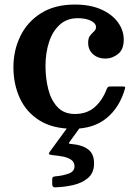

<svg xmlns="http://www.w3.org/2000/svg" viewBox="-20 -553 608 844"><path d="M39 -257Q39 -332 69.8 -394.8Q100.5 -457.5 160.8 -495.2Q221 -533 309 -533Q376 -533 424.2 -511.8Q472.5 -490.5 498.2 -455.2Q524 -420 524 -378.5Q524 -335.5 498.8 -315.5Q473.5 -295.5 442.5 -295.5Q411 -295.5 389.2 -314.5Q367.5 -333.5 367.5 -365.5Q367.5 -386 376.2 -396.8Q385 -407.5 393.5 -415.2Q402 -423 402 -433.5Q402 -451 379.2 -462Q356.5 -473 322 -473Q274 -473 242.5 -444.2Q211 -415.5 195.5 -367.8Q180 -320 180 -263Q180 -209 192.2 -160.8Q204.5 -112.5 232.8 -82.2Q261 -52 309.5 -52Q362 -52 396.2 -82Q430.5 -112 449.5 -162.5Q452 -168.5 455.2 -170.8Q458.5 -173 467 -173H518Q527 -173 529.2 -171Q531.5 -169 529 -162Q505.5 -80.5 448.5 -33.8Q391.5 13 301.5 13Q211.5 13 153.2 -23.8Q95 -60.5 67 -122Q39 -183.5 39 -257ZM209.5 256V235.5Q209.5 227 213.5 224.8Q217.5 222.5 225 222Q255.5 219.5 281.5 210.2Q307.5 201 307.5 178Q307.5 159.5 293 149.5Q278.5 139.5 256.5 135.2Q234.5 131 212 129Q197.5 127.5 195.5 124.2Q193.5 121 198.5 114.5L275.5 9Q279 4 287.5 4H320Q331.5 4 331.2 6.2Q331 8.5 327 14L288.5 67Q282 75.5 283.2 77.5Q284.5 79.5 298 80.5Q341 84 367.2 103.5Q393.5 123 393.5 165Q393.5 207 366.8 229.5Q340 252 300.5 260.8Q261 269.5 222 270.5Q209.5 271 209.5 256Z"/></svg>

Font: Besley SemiBold
Style: Regular
Weight: 600
Designer: Owen Earl
Foundry: indestructible type*
Version: Version 2.001; ttfautohint (v1.8.3)